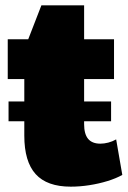

<svg xmlns="http://www.w3.org/2000/svg" viewBox="-20 -687 478 719"><path d="M245 12Q156 12 113.5 -35Q71 -82 71 -179V-502L135 -667H295V-222Q295 -185 310 -167Q325 -149 356 -149Q370 -149 385.5 -153Q401 -157 415 -165L438 -32Q415 -19 382.5 -9Q350 1 314.5 6.5Q279 12 245 12ZM9 -540H407V-391H9ZM396 -307V-233H12V-307Z"/></svg>

Font: Pathway Extreme Condensed Black
Style: Regular
Weight: 900
Width: 3
Version: Version 1.001;gftools[0.9.26]